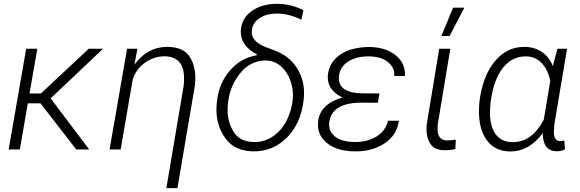

<svg xmlns="http://www.w3.org/2000/svg" viewBox="-20 -784 3040 1007"><path d="M379.9 0H447.8L245.6 -268.1L520.5 -528.3H445.3L194.8 -293.9H134.8L175.8 -528.3H117.2L25.4 0H84L126 -242.2H192.4Z M646.5 -528.3 554.7 0H612.8L675.8 -365.2C686 -400.9 707 -430.7 738.8 -454.1C771 -477.1 805.7 -488.8 843.3 -488.8C844.2 -488.8 845.2 -488.8 846.2 -488.8C906.7 -486.8 940.4 -452.6 944.8 -391.6C945.3 -384.8 945.3 -377.9 945.3 -371.1C945.3 -359.4 944.8 -346.7 943.4 -334.5L852.5 202.6H910.6L1002 -334.5C1003.4 -349.1 1004.4 -363.3 1004.4 -376.5C1004.4 -421.4 993.7 -459 972.2 -490.2C950.7 -521 913.6 -537.1 861.3 -538.1C859.9 -538.1 858.4 -538.1 856.9 -538.1C787.1 -538.1 729.5 -506.8 685.1 -444.3L700.7 -528.3Z M1243.2 -625.5C1243.2 -623 1242.7 -620.1 1242.7 -617.7C1242.7 -572.3 1268.1 -528.3 1327.1 -499.5L1326.2 -494.1C1271.5 -484.9 1225.1 -459 1187 -415.5C1148.9 -372.1 1126 -319.3 1118.7 -257.3L1117.2 -244.6C1115.7 -231.9 1115.2 -219.7 1115.2 -208C1115.2 -151.9 1130.9 -101.6 1162.6 -58.1C1193.8 -14.6 1241.7 8.3 1306.2 9.8C1308.6 9.8 1311.5 9.8 1314 9.8C1379.4 9.8 1436 -14.2 1484.4 -62C1532.7 -110.4 1562 -174.3 1571.8 -254.4L1572.8 -263.2C1573.7 -274.4 1574.7 -285.2 1574.7 -295.9C1574.7 -341.3 1563.5 -382.8 1542 -419.9C1513.2 -469.2 1468.8 -503.4 1409.7 -523.4L1369.6 -538.6C1323.7 -557.1 1300.3 -583 1300.3 -616.2C1300.3 -619.6 1300.8 -623 1301.3 -627C1304.7 -653.3 1318.4 -674.3 1342.8 -689.9C1366.7 -705.1 1396.5 -712.9 1431.6 -712.9C1474.1 -712.9 1517.1 -702.1 1560.5 -680.7L1571.3 -730.5C1528.3 -752.4 1482.9 -763.7 1434.6 -764.2C1380.9 -764.2 1336.4 -751.5 1300.8 -726.6C1265.1 -701.2 1246.1 -667.5 1243.2 -625.5ZM1176.8 -251C1182.1 -293.5 1195.3 -332.5 1217.3 -368.2C1239.3 -403.8 1263.2 -429.2 1290 -444.3C1316.9 -459.5 1343.3 -466.8 1369.6 -466.8C1375.5 -466.8 1381.3 -466.8 1387.7 -465.8C1422.4 -461.4 1451.2 -444.3 1474.1 -414.6C1497.1 -384.8 1510.7 -348.1 1515.6 -305.7C1516.1 -299.3 1516.6 -293 1516.6 -286.6C1516.6 -262.2 1512.7 -235.8 1504.9 -208C1489.7 -154.8 1465.3 -113.3 1430.7 -83.5C1396.5 -53.7 1357.9 -39.1 1315.9 -39.1C1313.5 -39.1 1311.5 -39.1 1309.1 -39.1C1261.7 -40.5 1227.5 -58.1 1206.1 -91.3C1184.6 -125 1173.8 -163.1 1173.8 -206.1C1173.8 -217.8 1174.3 -230 1175.8 -242.7Z M1647.9 -140.6C1647.5 -136.7 1647.5 -133.3 1647.5 -129.4C1647.5 -89.8 1664.6 -56.6 1698.7 -30.8C1732.4 -4.9 1778.8 8.8 1836.9 9.8C1840.3 9.8 1843.3 9.8 1846.7 9.8C1905.3 9.8 1956.1 -4.4 1998.5 -33.2C2041 -62 2065.4 -101.1 2072.3 -150.9H2014.6C2007.3 -116.7 1988.3 -89.4 1956.5 -69.3C1924.8 -49.3 1887.2 -39.1 1843.8 -39.1C1842.3 -39.1 1840.8 -39.1 1839.4 -39.1C1795.4 -40 1762.2 -48.8 1739.7 -65.9C1717.3 -83 1706.1 -104.5 1706.1 -129.9C1706.1 -133.3 1706.1 -136.7 1706.5 -140.6C1713.9 -209 1770 -245.6 1877 -245.6L1961.9 -245.1L1970.2 -293.9L1876.5 -294.4C1796.9 -296.9 1757.3 -323.2 1757.3 -374C1757.3 -377.4 1757.3 -381.3 1757.8 -385.3C1761.7 -418 1777.8 -443.4 1806.6 -461.4C1835.4 -479.5 1870.6 -488.3 1911.6 -488.3C1913.6 -488.3 1916 -488.3 1918 -488.3C1958 -487.3 1989.7 -478 2012.7 -460C2036.1 -441.9 2047.9 -419.9 2047.9 -393.6C2047.9 -390.6 2047.4 -388.2 2047.4 -385.7L2104 -385.3C2104 -388.2 2104 -390.6 2104 -393.6C2104 -434.6 2087.4 -468.8 2054.2 -495.1C2020.5 -522 1976.1 -536.1 1919.9 -537.6L1897.9 -537.1C1837.9 -533.7 1790.5 -518.6 1755.9 -491.2C1720.7 -463.9 1701.7 -427.7 1699.2 -383.3C1699.2 -381.3 1699.2 -378.9 1699.2 -377C1699.2 -334.5 1724.6 -296.4 1775.9 -272.9C1695.3 -249 1652.3 -205.1 1647.9 -140.6Z M2294.9 -595.2H2337.9L2415.5 -743.7H2356.4ZM2283.7 -528.3 2218.3 -133.3C2217.3 -124 2216.8 -115.2 2216.8 -106.9C2216.8 -75.2 2224.1 -49.3 2238.3 -28.3C2252.4 -7.3 2276.4 3.4 2310.1 3.9C2312 3.9 2314.5 3.9 2316.4 3.9C2333 3.9 2350.6 2 2368.2 -2.4L2370.6 -51.3C2349.6 -48.8 2335 -47.4 2326.2 -47.4C2325.2 -47.4 2324.7 -47.4 2323.7 -47.4C2292.5 -48.3 2276.4 -66.4 2274.9 -102.1L2275.9 -131.8L2341.8 -528.3Z M2903.8 -528.3 2879.4 -437.5C2854.5 -500.5 2802.7 -536.1 2734.9 -538.1C2732.9 -538.1 2731 -538.1 2729 -538.1C2668 -538.1 2616.7 -512.7 2575.2 -462.4C2533.7 -412.1 2507.3 -344.2 2495.6 -258.8L2494.6 -248.5C2492.7 -233.4 2492.2 -218.3 2492.2 -203.1C2492.2 -198.7 2492.2 -194.3 2492.2 -189.9C2493.7 -128.4 2508.3 -80.1 2536.1 -44.9C2564 -9.3 2602.1 8.8 2651.4 10.3C2653.8 10.3 2655.8 10.3 2658.2 10.3C2723.1 10.3 2779.3 -22 2826.7 -85.9C2826.7 -23.4 2851.1 8.3 2899.4 9.3C2900.4 9.3 2901.9 9.3 2902.8 9.3C2916 9.3 2929.7 5.9 2943.4 -1L2939.5 -46.9L2917 -43.9C2895.5 -44.4 2884.8 -60.5 2884.8 -91.3C2884.8 -96.7 2885.3 -102.1 2885.7 -108.4L2887.7 -132.8L2954.1 -528.3ZM2554.2 -255.9C2564.9 -331.5 2586.4 -389.2 2618.2 -428.7C2649.9 -468.3 2689.5 -488.3 2735.8 -488.3C2737.8 -488.3 2739.7 -488.3 2741.7 -488.3C2803.7 -486.3 2848.6 -440.9 2866.2 -360.4L2832 -156.2C2790.5 -77.6 2736.8 -38.6 2670.4 -38.6C2668.5 -38.6 2666.5 -38.6 2664.6 -38.6C2589.8 -40 2549.8 -97.7 2549.8 -193.8C2549.8 -196.3 2549.8 -198.7 2549.8 -201.2L2552.7 -246.1Z"/></svg>

Font: Roboto Light
Style: Italic
Weight: 300
Italic angle: -12°
Designer: Google
Version: Version 2.137; 2017